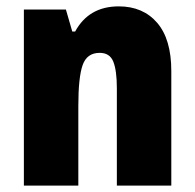

<svg xmlns="http://www.w3.org/2000/svg" viewBox="-20 -583 611 603"><path d="M353 -563Q429 -563 473.5 -511.5Q518 -460 518 -360V0H347V-306Q347 -361 336 -389Q325 -417 293 -417Q253 -417 239.5 -378.5Q226 -340 226 -250V0H55V-553H187L207 -484H216Q259 -563 353 -563Z"/></svg>

Font: Noto Sans Lao Condensed Black
Style: Regular
Weight: 900
Width: 3
Designer: Monotype Design Team
Foundry: Monotype Imaging Inc.
Version: Version 2.003; ttfautohint (v1.8.4.7-5d5b)